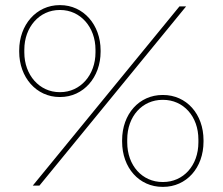

<svg xmlns="http://www.w3.org/2000/svg" viewBox="-20 -725 870 750"><path d="M213 -346H215C306 -346 373 -423 373 -523V-528C373 -628 306 -705 215 -705H213C122 -705 55 -628 55 -528V-523C55 -423 122 -346 213 -346ZM108 0H134L707 -700H681ZM213 -365C134 -365 75 -432 75 -520V-531C75 -619 134 -686 213 -686H215C294 -686 353 -619 353 -531V-520C353 -432 294 -365 215 -365ZM615 5H617C708 5 775 -69 775 -172V-177C775 -280 708 -354 617 -354H615C524 -354 457 -280 457 -177V-172C457 -69 524 5 615 5ZM615 -14C536 -14 477 -78 477 -169V-180C477 -271 536 -335 615 -335H617C696 -335 755 -271 755 -180V-169C755 -78 696 -14 617 -14Z"/></svg>

Font: Fixel Display Thin
Style: Regular
Weight: 100
Designer: AlfaBravo + MacPaw
Foundry: Kyrylo Tkachov, Marchela Mozhyna, Serhii Makarenko, Maria Weinstein, Zakhar Kryvoshyya
Version: Version 1.211